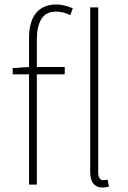

<svg xmlns="http://www.w3.org/2000/svg" viewBox="-20 -827 573 860"><path d="M110 0V-655Q110 -707 124.5 -740.5Q139 -774 166.5 -790.5Q194 -807 232 -807Q249 -807 268 -802.5Q287 -798 306 -790L295 -759Q263 -775 231 -775Q186 -775 165.5 -742Q145 -709 145 -650V0ZM37 -494V-522L110 -527H270V-494ZM439 13Q422 13 409.5 5.5Q397 -2 390.5 -18Q384 -34 384 -59V-794H420V-53Q420 -37 426 -28.5Q432 -20 442 -20Q445 -20 449.5 -20.5Q454 -21 462 -22L468 9Q461 10 455.5 11.5Q450 13 439 13Z"/></svg>

Font: Noto Sans HK Thin
Style: Regular
Weight: 100
Designer: Ryoko NISHIZUKA 西塚涼子 (kana, bopomofo & ideographs); Paul D. Hunt (Latin, Greek & Cyrillic); Sandoll Communications 산돌커뮤니
Foundry: Adobe
Version: Version 2.004-H2;hotconv 1.0.118;makeotfexe 2.5.65603